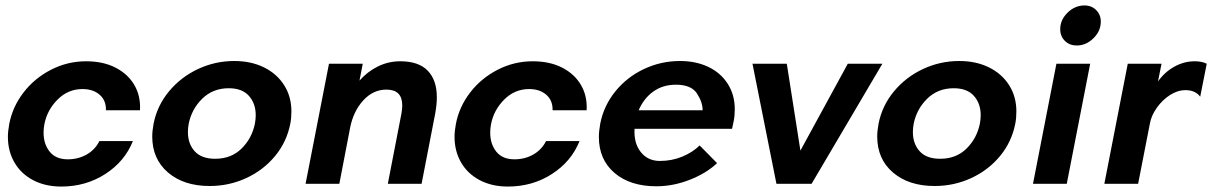

<svg xmlns="http://www.w3.org/2000/svg" viewBox="-20 -675 4457 705"><path d="M9 -173Q9 -193 14 -220Q26 -283 66.5 -335.5Q107 -388 167.5 -419Q228 -450 296 -450Q359 -450 404.5 -426.5Q450 -403 473.5 -362.5Q497 -322 494 -270H369Q370 -306 346 -327Q322 -348 283 -348Q230 -348 191.5 -309.5Q153 -271 143 -219Q140 -204 140 -188Q140 -146 162.5 -118Q185 -90 229 -90Q267 -90 298 -107.5Q329 -125 345 -157H468Q438 -82 366.5 -36Q295 10 205 10Q146 10 101.5 -13.5Q57 -37 33 -78.5Q9 -120 9 -173Z M539 -174Q539 -194 544 -221Q557 -287 600.5 -339.5Q644 -392 707 -421.5Q770 -451 840 -451Q902 -451 949.5 -427.5Q997 -404 1023.5 -362Q1050 -320 1050 -266Q1050 -241 1046 -221Q1033 -154 990 -102Q947 -50 884 -21Q821 8 750 8Q655 8 597 -41.5Q539 -91 539 -174ZM670 -190Q670 -147 695 -119.5Q720 -92 770 -92Q829 -92 867 -129.5Q905 -167 916 -221Q919 -238 919 -252Q919 -295 894 -323Q869 -351 820 -351Q762 -351 723 -313Q684 -275 673 -221Q670 -206 670 -190Z M1188 -441H1312L1300 -379Q1329 -412 1367.5 -431Q1406 -450 1450 -450Q1517 -450 1550.5 -415.5Q1584 -381 1584 -318Q1584 -291 1578 -258L1528 0H1404L1454 -258Q1457 -275 1457 -288Q1457 -346 1399 -346Q1350 -346 1314 -306.5Q1278 -267 1266 -208L1226 0H1102Z M1649 -173Q1649 -193 1654 -220Q1666 -283 1706.5 -335.5Q1747 -388 1807.5 -419Q1868 -450 1936 -450Q1999 -450 2044.5 -426.5Q2090 -403 2113.5 -362.5Q2137 -322 2134 -270H2009Q2010 -306 1986 -327Q1962 -348 1923 -348Q1870 -348 1831.5 -309.5Q1793 -271 1783 -219Q1780 -204 1780 -188Q1780 -146 1802.5 -118Q1825 -90 1869 -90Q1907 -90 1938 -107.5Q1969 -125 1985 -157H2108Q2078 -82 2006.5 -36Q1935 10 1845 10Q1786 10 1741.5 -13.5Q1697 -37 1673 -78.5Q1649 -120 1649 -173Z M2179 -172Q2179 -193 2184 -221Q2197 -287 2239.5 -339.5Q2282 -392 2344.5 -421.5Q2407 -451 2477 -451Q2535 -451 2580.5 -429.5Q2626 -408 2652 -367.5Q2678 -327 2678 -274Q2678 -250 2674 -230L2668 -202H2310Q2307 -149 2333 -116.5Q2359 -84 2403 -84Q2447 -84 2485.5 -100Q2524 -116 2549 -141L2613 -76Q2574 -39 2513 -15Q2452 9 2390 9Q2294 9 2236.5 -40Q2179 -89 2179 -172ZM2560 -270Q2560 -300 2539 -332Q2518 -364 2462 -364Q2414 -364 2379 -339Q2344 -314 2325 -270Z M2743 -441H2869L2919 -122L3093 -441H3220L2960 0H2831Z M3201 -174Q3201 -194 3206 -221Q3219 -287 3262.5 -339.5Q3306 -392 3369 -421.5Q3432 -451 3502 -451Q3564 -451 3611.5 -427.5Q3659 -404 3685.5 -362Q3712 -320 3712 -266Q3712 -241 3708 -221Q3695 -154 3652 -102Q3609 -50 3546 -21Q3483 8 3412 8Q3317 8 3259 -41.5Q3201 -91 3201 -174ZM3332 -190Q3332 -147 3357 -119.5Q3382 -92 3432 -92Q3491 -92 3529 -129.5Q3567 -167 3578 -221Q3581 -238 3581 -252Q3581 -295 3556 -323Q3531 -351 3482 -351Q3424 -351 3385 -313Q3346 -275 3335 -221Q3332 -206 3332 -190Z M3859 -441H3983L3897 0H3773ZM3962 -655Q3988 -655 4005 -638Q4022 -621 4022 -596Q4022 -561 3995 -534.5Q3968 -508 3934 -508Q3907 -508 3890 -525Q3873 -542 3873 -568Q3873 -602 3900 -628.5Q3927 -655 3962 -655Z M4121 -441H4245L4232 -376Q4257 -411 4292.5 -430.5Q4328 -450 4367 -450Q4393 -450 4411 -441L4387 -320Q4369 -344 4333 -344Q4304 -344 4276 -326Q4248 -308 4227.5 -279Q4207 -250 4202 -220L4159 0H4035Z"/></svg>

Font: Teachers SemiBold
Style: Italic
Weight: 600
Designer: Alfredo Marco Pradil & Chank Diesel
Version: Version 0.009